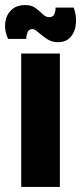

<svg xmlns="http://www.w3.org/2000/svg" viewBox="-40 -740 321 760"><path d="M44 0V-528H197V0ZM189 -573Q164 -573 144.5 -586.5Q125 -600 111 -612.5Q97 -625 88 -625Q74 -625 69 -612Q64 -599 64 -586H-8Q-23 -618 -19.5 -649Q-16 -680 4.5 -700Q25 -720 60 -720Q85 -720 101 -708Q117 -696 129 -684Q141 -672 155 -672Q169 -672 174.5 -683Q180 -694 180 -710H252Q263 -679 260.5 -647Q258 -615 240 -594Q222 -573 189 -573Z"/></svg>

Font: Bricolage Grotesque 24pt Condensed ExtraBold
Style: Regular
Weight: 800
Width: 3
Designer: Mathieu Triay
Foundry: Atelier Triay
Version: Version 1.001;gftools[0.9.33.dev8+g029e19f]